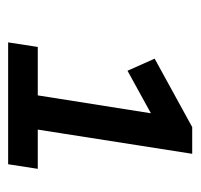

<svg xmlns="http://www.w3.org/2000/svg" viewBox="-30 -714 481 460"><g transform="rotate(90 210.0 -484.5)"><path d="M82 -264 93 -335H209L256 -632L301 -633L150 -550L121 -615L285 -705H349L291 -335H385L374 -264Z"/></g></svg>

Font: Nunito Sans 10pt SemiBold
Style: Italic
Weight: 600
Italic angle: -9°
Designer: Vernon Adams
Foundry: Vernon Adams
Version: Version 3.101;gftools[0.9.27]